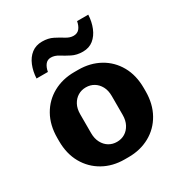

<svg xmlns="http://www.w3.org/2000/svg" viewBox="-176 -874 956 1011"><g transform="rotate(-30 302.0 -368.0)"><path d="M290 10Q218 10 161 -22Q104 -54 71.5 -111.5Q39 -169 39 -246V-265Q39 -343 71.5 -400.5Q104 -458 161 -489.5Q218 -521 290 -521H314Q386 -521 443 -489.5Q500 -458 532.5 -400.5Q565 -343 565 -265V-246Q565 -169 532.5 -111Q500 -53 443 -21.5Q386 10 314 10ZM302 -90Q329 -90 350.5 -103Q372 -116 385 -140.5Q398 -165 398 -198V-313Q398 -347 385 -371Q372 -395 350.5 -408Q329 -421 302 -421Q275 -421 253.5 -408Q232 -395 219 -371Q206 -347 206 -313V-198Q206 -165 219 -140.5Q232 -116 253.5 -103Q275 -90 302 -90ZM101 -591Q103 -633 117.5 -668.5Q132 -704 158.5 -724.5Q185 -745 223 -745Q260 -745 287.5 -731Q315 -717 338 -702.5Q361 -688 383 -688Q406 -688 419 -703.5Q432 -719 437 -746H505Q503 -704 488.5 -668.5Q474 -633 448 -612Q422 -591 384 -591Q347 -591 318.5 -605.5Q290 -620 267 -634.5Q244 -649 221 -649Q200 -649 187.5 -633.5Q175 -618 170 -591Z"/></g></svg>

Font: Chivo Medium
Style: Bold
Weight: 700
Version: Version 2.002